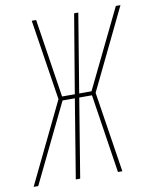

<svg xmlns="http://www.w3.org/2000/svg" viewBox="-91 -798 691 861"><g transform="rotate(-10 254.5 -367.5)"><path d="M-8 0 170 -368 113 -735H133L188 -377H246L306 -735H325L266 -377H322L496 -735H517L339 -367L396 0H376L321 -359H263L204 0H184L243 -359H187L13 0Z"/></g></svg>

Font: Iosevka SS04 Thin Oblique
Style: Regular
Weight: 100
Italic angle: -9°
Monospace: yes
Designer: Belleve Invis
Foundry: Belleve Invis
Version: Version 19.0.0; ttfautohint (v1.8.4)